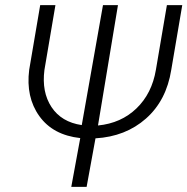

<svg xmlns="http://www.w3.org/2000/svg" viewBox="-20 -731 733 751"><path d="M363.3 -240.2Q453.6 -249 513.9 -307.1Q574.2 -365.2 589.8 -458L632.8 -710.9H692.9L649.9 -458Q630.9 -337.9 551 -267.3Q471.2 -196.8 353.5 -189.9L318.8 0H258.8L293.9 -190.9Q187 -202.6 133.8 -276.9Q80.6 -351.1 94.2 -458L137.2 -710.9H196.8L153.8 -457.5Q142.6 -371.1 181.4 -312.3Q220.2 -253.4 299.8 -241.7L382.8 -710.9H441.4Z"/></svg>

Font: RobotoInd Light
Style: Italic
Weight: 300
Italic angle: -12°
Designer: Google
Version: Version 2.001151; 2014